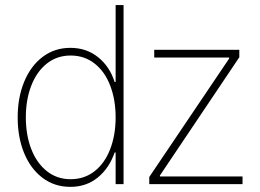

<svg xmlns="http://www.w3.org/2000/svg" viewBox="-20 -727 1026 758"><path d="M49.8 -263.7Q49.8 -342.3 75.7 -404.8Q101.6 -467.3 148.7 -502.7Q195.8 -538.1 257.8 -538.1Q321.3 -538.1 367.2 -501.2Q413.1 -464.4 432.6 -403.3H436.5V-707H467.8V0H436.5V-125H432.6Q411.1 -63 366 -26.1Q320.8 10.7 257.8 10.7Q195.3 10.7 148.2 -24.7Q101.1 -60.1 75.4 -122.3Q49.8 -184.6 49.8 -263.7ZM436.5 -263.7Q436.5 -333.5 415 -389.2Q393.6 -444.8 353.3 -476.3Q313 -507.8 258.8 -507.8Q205.1 -507.8 165 -476.1Q125 -444.3 103.5 -388.9Q82 -333.5 82 -263.7Q82 -193.8 103.5 -138.4Q125 -83 165 -51.3Q205.1 -19.5 258.8 -19.5Q313 -19.5 353.3 -51Q393.6 -82.5 415 -138.2Q436.5 -193.8 436.5 -263.7ZM569.3 -28.3 884.8 -496.1V-500H588.9V-530.3H924.8V-501L611.3 -34.2V-30.3H937.5V0H569.3Z"/></svg>

Font: Pretendard Thin
Style: Regular
Weight: 100
Designer: Base glyphs from Inter by Rasmus Andersson; Hangeul glyphs from Noto Sans CJK(Source Han Sans) by Jang Soo-young and Kan
Foundry: Kil Hyung-jin
Version: Version 1.309